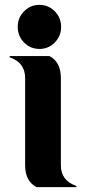

<svg xmlns="http://www.w3.org/2000/svg" viewBox="-20 -767 352 787"><path d="M129.9 0Q83 -23.9 83 -89.8V-447.3Q83 -510.7 19.5 -532.2V-537.1H182.6Q229.5 -513.2 229.5 -447.3V-89.8Q229.5 -26.4 293 -4.9V0ZM78.6 -720.7Q104.5 -747.1 141.6 -747.1Q178.7 -747.1 204.6 -720.7Q230.5 -694.3 230.5 -656.7Q230.5 -619.1 204.6 -592.8Q178.7 -566.4 141.6 -566.4Q104.5 -566.4 78.6 -592.8Q52.7 -619.1 52.7 -656.7Q52.7 -694.3 78.6 -720.7Z"/></svg>

Font: Berenika
Style: Bold
Weight: 700
Designer: Wojciech Kalinowski "wmk69" (wmk69@o2.pl)
Foundry: Wojciech Kalinowski "wmk69" (wmk69@o2.pl)
Version: Version 3.1.0; 2021-05-14